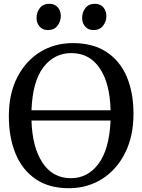

<svg xmlns="http://www.w3.org/2000/svg" viewBox="-20 -978 748 1009"><path d="M347.5 11Q240.5 12.5 169 -35.8Q97.5 -84 62 -169.8Q26.5 -255.5 26.5 -367.5Q26.5 -485 70.5 -571.2Q114.5 -657.5 190.5 -704.5Q266.5 -751.5 363 -751.5Q468.5 -751.5 539.2 -705.2Q610 -659 645.8 -575.5Q681.5 -492 681.5 -379.5Q681.5 -263 638 -175.5Q594.5 -88 519 -39.2Q443.5 9.5 347.5 11ZM355 -699Q265 -699 208 -624.5Q151 -550 145.5 -398.5H561Q558 -539.5 504.2 -619.2Q450.5 -699 355 -699ZM352.5 -41.5Q441.5 -41.5 498 -117.8Q554.5 -194 561 -344.5H145.5Q149.5 -205 203.2 -123.2Q257 -41.5 352.5 -41.5ZM231.5 -820Q203.5 -820 187.8 -839Q172 -858 172 -884Q172 -913 189.2 -935.5Q206.5 -958 239 -958H240Q268 -958 283.8 -939.2Q299.5 -920.5 299.5 -894Q299.5 -865.5 282.2 -842.8Q265 -820 232.5 -820ZM471 -820Q443 -820 427.2 -839Q411.5 -858 411.5 -884Q411.5 -913 428.8 -935.5Q446 -958 478.5 -958H479.5Q507.5 -958 523.2 -939.2Q539 -920.5 539 -894Q539 -865.5 521.8 -842.8Q504.5 -820 472 -820Z"/></svg>

Font: Merriweather
Style: Regular
Weight: 400
Designer: Eben Sorkin
Foundry: Eben Sorkin
Version: Version 2.100; ttfautohint (v1.7.19-72a1) -l 8 -r 50 -G 200 